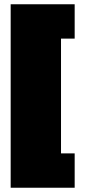

<svg xmlns="http://www.w3.org/2000/svg" viewBox="-20 -828 400 900"><path d="M266 -647V-109H330V52H30V-808H330V-647Z"/></svg>

Font: Mantou Sans
Style: Regular
Weight: 400
Designer: Mant0u / artakana
Foundry: Mant0u / artakana
Version: Version 1.001;October 22, 2023;FontCreator 14.0.0.2901 64-bi